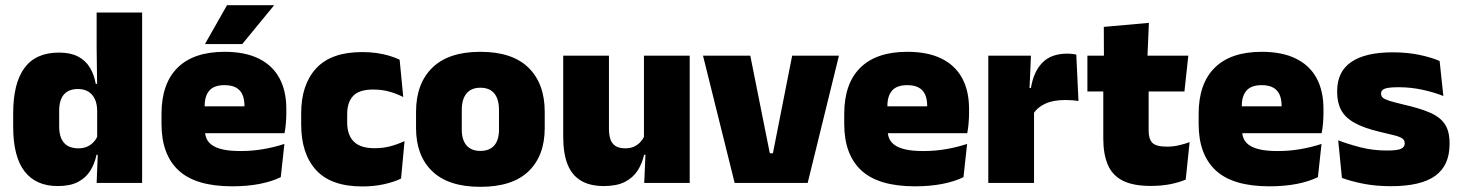

<svg xmlns="http://www.w3.org/2000/svg" viewBox="-20 -708 5649 743"><path d="M203.5 12Q118.5 12 74.8 -45.2Q31 -102.5 31 -217V-269.5Q31 -386 74.8 -445.2Q118.5 -504.5 208.5 -504.5Q252.5 -504.5 281.5 -489.5Q310.5 -474.5 327.2 -447.5Q344 -420.5 350.5 -383.5H396L356 -281Q355.5 -307 346.8 -325.2Q338 -343.5 321.8 -353.5Q305.5 -363.5 281.5 -363.5Q246 -363.5 227.5 -342.5Q209 -321.5 209 -279.5V-219Q209 -176.5 227.8 -155.2Q246.5 -134 284 -134Q302.5 -134 317.2 -140.5Q332 -147 342.5 -158.5Q353 -170 359 -185L402.5 -109H353.5Q346.5 -75 329.5 -47.5Q312.5 -20 282 -4Q251.5 12 203.5 12ZM530 0H354L359 -128.5L356 -153V-350V-372.5L354 -517V-659.5H530Z M879 13Q737.5 13 671.2 -48.5Q605 -110 605 -228.5V-267Q605 -384.5 667.2 -446Q729.5 -507.5 849 -507.5Q928.5 -507.5 981.5 -481.2Q1034.5 -455 1061.2 -405.8Q1088 -356.5 1088 -287V-271.5Q1088 -251.5 1086.2 -230.8Q1084.5 -210 1081 -192.5H922.5Q924.5 -223 925.2 -250Q926 -277 926 -298.5Q926 -324.5 918 -342.2Q910 -360 893 -369.2Q876 -378.5 849 -378.5Q808.5 -378.5 790.2 -357.5Q772 -336.5 772 -298V-253.5L773 -234.5V-203.5Q773 -188 778.5 -173.5Q784 -159 798.8 -147.8Q813.5 -136.5 840.8 -130Q868 -123.5 911.5 -123.5Q956 -123.5 998.5 -130.8Q1041 -138 1080.5 -151L1066.5 -22.5Q1032 -5.5 984.2 3.8Q936.5 13 879 13ZM1045.5 -192.5H698.5V-296.5H1045.5ZM774 -539 858.5 -688H1039.5V-686L917.5 -537.5H774Z M1382 13.5Q1261.5 13.5 1203.5 -49.5Q1145.5 -112.5 1145.5 -227V-269.5Q1145.5 -380.5 1203.5 -443.5Q1261.5 -506.5 1381.5 -506.5Q1411 -506.5 1437.5 -502.8Q1464 -499 1486.5 -492.2Q1509 -485.5 1526.5 -477L1540.5 -332.5Q1516 -345 1487.5 -353.2Q1459 -361.5 1424 -361.5Q1370 -361.5 1346.8 -337Q1323.5 -312.5 1323.5 -266.5V-234Q1323.5 -186 1349 -160.2Q1374.5 -134.5 1429 -134.5Q1463 -134.5 1490.8 -142Q1518.5 -149.5 1545.5 -162L1532 -17Q1504.5 -3.5 1465.5 5Q1426.5 13.5 1382 13.5Z M1839 15Q1715.5 15 1652.8 -45.2Q1590 -105.5 1590 -212.5V-275Q1590 -384.5 1653 -446Q1716 -507.5 1839 -507.5Q1962.5 -507.5 2025.2 -446Q2088 -384.5 2088 -275V-212.5Q2088 -105.5 2025.5 -45.2Q1963 15 1839 15ZM1839 -124Q1874.5 -124 1892.8 -145.2Q1911 -166.5 1911 -206V-282Q1911 -324.5 1892.8 -346.5Q1874.5 -368.5 1839 -368.5Q1804 -368.5 1785.5 -346.5Q1767 -324.5 1767 -282V-206Q1767 -166.5 1785.5 -145.2Q1804 -124 1839 -124Z M2159.5 -492.5H2336.5V-209.5Q2336.5 -186 2342.2 -169Q2348 -152 2362 -143Q2376 -134 2400 -134Q2419 -134 2433.2 -140.5Q2447.5 -147 2457.8 -158Q2468 -169 2474 -182L2501 -109H2472.5Q2465 -75 2447.2 -47.5Q2429.5 -20 2398 -4Q2366.5 12 2316.5 12Q2263 12 2228 -9Q2193 -30 2176.2 -72.2Q2159.5 -114.5 2159.5 -179ZM2472 -492.5H2649V0H2473L2478.5 -126.5L2472 -144.5Z M2959 -115H2971L3045.5 -492.5H3226.5L3105.5 0H2823L2700.5 -492.5H2883.5Z M3521 13Q3379.5 13 3313.2 -48.5Q3247 -110 3247 -228.5V-267Q3247 -384.5 3309.2 -446Q3371.5 -507.5 3491 -507.5Q3570.5 -507.5 3623.5 -481.2Q3676.5 -455 3703.2 -405.8Q3730 -356.5 3730 -287V-271.5Q3730 -251.5 3728.2 -230.8Q3726.5 -210 3723 -192.5H3564.5Q3566.5 -223 3567.2 -250Q3568 -277 3568 -298.5Q3568 -324.5 3560 -342.2Q3552 -360 3535 -369.2Q3518 -378.5 3491 -378.5Q3450.5 -378.5 3432.2 -357.5Q3414 -336.5 3414 -298V-253.5L3415 -234.5V-203.5Q3415 -188 3420.5 -173.5Q3426 -159 3440.8 -147.8Q3455.5 -136.5 3482.8 -130Q3510 -123.5 3553.5 -123.5Q3598 -123.5 3640.5 -130.8Q3683 -138 3722.5 -151L3708.5 -22.5Q3674 -5.5 3626.2 3.8Q3578.5 13 3521 13ZM3687.5 -192.5H3340.5V-296.5H3687.5Z M3979 -267.5 3928 -367.5H3969.5Q3979.5 -430 4013.5 -465.2Q4047.5 -500.5 4111 -500.5Q4120.5 -500.5 4128.8 -499.5Q4137 -498.5 4145 -497L4153.5 -317Q4143.5 -319 4129.8 -320Q4116 -321 4103 -321Q4056 -321 4025 -306.8Q3994 -292.5 3979 -267.5ZM3981.5 0H3804.5V-492.5H3969.5L3962.5 -329.5H3981.5Z M4433 11.5Q4364.5 11.5 4324.2 -9.2Q4284 -30 4266.8 -71Q4249.5 -112 4249.5 -172V-436H4425V-202Q4425 -170 4439.5 -155.2Q4454 -140.5 4496.5 -140.5Q4519.5 -140.5 4542.2 -145.8Q4565 -151 4583.5 -158L4568.5 -13Q4542.5 -2 4508.5 4.8Q4474.5 11.5 4433 11.5ZM4563.5 -354H4188V-492.5H4578.5ZM4420 -480.5H4252L4251.5 -604L4426 -619.5Z M4892.5 13Q4751 13 4684.8 -48.5Q4618.5 -110 4618.5 -228.5V-267Q4618.5 -384.5 4680.8 -446Q4743 -507.5 4862.5 -507.5Q4942 -507.5 4995 -481.2Q5048 -455 5074.8 -405.8Q5101.5 -356.5 5101.5 -287V-271.5Q5101.5 -251.5 5099.8 -230.8Q5098 -210 5094.5 -192.5H4936Q4938 -223 4938.8 -250Q4939.5 -277 4939.5 -298.5Q4939.5 -324.5 4931.5 -342.2Q4923.5 -360 4906.5 -369.2Q4889.5 -378.5 4862.5 -378.5Q4822 -378.5 4803.8 -357.5Q4785.5 -336.5 4785.5 -298V-253.5L4786.5 -234.5V-203.5Q4786.5 -188 4792 -173.5Q4797.5 -159 4812.2 -147.8Q4827 -136.5 4854.2 -130Q4881.5 -123.5 4925 -123.5Q4969.5 -123.5 5012 -130.8Q5054.5 -138 5094 -151L5080 -22.5Q5045.5 -5.5 4997.8 3.8Q4950 13 4892.5 13ZM5059 -192.5H4712V-296.5H5059Z M5362.5 12.5Q5304 12.5 5256 3Q5208 -6.5 5173 -19.5L5158.5 -165Q5197.5 -150 5245.2 -137.8Q5293 -125.5 5347 -125.5Q5386.5 -125.5 5401.2 -132Q5416 -138.5 5416 -153V-154Q5416 -165 5407.5 -171.5Q5399 -178 5377.8 -183.8Q5356.5 -189.5 5319 -198Q5257.5 -212.5 5221.5 -232.8Q5185.5 -253 5170 -282Q5154.5 -311 5154.5 -351V-355Q5154.5 -431 5209.2 -468.2Q5264 -505.5 5369 -505.5Q5425.5 -505.5 5472.2 -495.8Q5519 -486 5551 -472L5565.5 -336.5Q5529 -351 5484 -360.8Q5439 -370.5 5392 -370.5Q5365 -370.5 5350.2 -367.8Q5335.5 -365 5330 -359.5Q5324.5 -354 5324.5 -346V-345Q5324.5 -336 5331.5 -329.8Q5338.5 -323.5 5358 -317.5Q5377.5 -311.5 5415 -302.5Q5476.5 -288.5 5515 -271.5Q5553.5 -254.5 5571.5 -227.2Q5589.5 -200 5589.5 -153.5V-150.5Q5589.5 -67.5 5534 -27.5Q5478.5 12.5 5362.5 12.5Z"/></svg>

Font: Anek Devanagari Medium ExtraBold
Style: Regular
Weight: 800
Version: Version 1.003